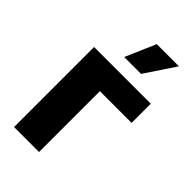

<svg xmlns="http://www.w3.org/2000/svg" viewBox="-233 -848 926 926"><g transform="rotate(45 229.5 -385.0)"><path d="M442.9 -545.9H56.2V0H226.6V-415H442.9ZM192.9 -614.3H308.1L411.6 -769.5H260.3Z"/></g></svg>

Font: Inter ExtraBold
Style: Regular
Weight: 800
Designer: Rasmus Andersson
Foundry: rsms
Version: Version 4.001;git-9221beed3